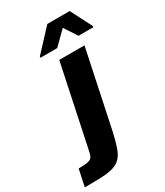

<svg xmlns="http://www.w3.org/2000/svg" viewBox="-335 -816 954 1107"><g transform="rotate(-30 141.5 -262.0)"><path d="M-111 200 -87 88Q-43 88 -23 83Q-3 78 3.5 66.5Q10 55 14 36L129 -510H297L188 7Q175 64 162 100.5Q149 137 129.5 157Q110 177 79 186.5Q48 196 2 198Q-44 200 -111 200ZM41 -575 42 -583 173 -724H322L394 -583V-575H295L239 -660L153 -575Z"/></g></svg>

Font: Saira SemiExpanded
Style: Bold Italic
Weight: 700
Width: 6
Italic angle: -12°
Designer: Hector Gatti with collaboration of the Omnibus-Type team
Foundry: Omnibus-Type
Version: Version 1.101